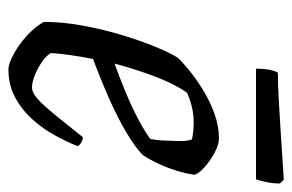

<svg xmlns="http://www.w3.org/2000/svg" viewBox="-139 -555 694 456"><g transform="rotate(90 208.0 -327.0)"><path d="M145 0Q135 0 119.5 -7Q104 -14 87 -26Q70 -38 55.5 -53Q41 -68 32 -84Q32 -129 41 -177.5Q50 -226 63.5 -270.5Q77 -315 91.5 -350Q106 -385 117 -402Q126 -412 146 -428.5Q166 -445 192.5 -461.5Q219 -478 249 -489Q279 -500 309 -500Q324 -500 344 -489Q364 -478 379 -464Q394 -450 395 -441Q392 -420 384.5 -396.5Q377 -373 367 -352.5Q357 -332 348 -319Q330 -301 293.5 -279.5Q257 -258 211.5 -238Q166 -218 120 -201Q114 -170 110.5 -144.5Q107 -119 106 -101Q112 -90 126.5 -80Q141 -70 158 -63Q175 -56 188 -56Q197 -56 207.5 -63.5Q218 -71 232 -86.5Q246 -102 264 -124.5Q282 -147 306 -177Q314 -176 319.5 -172.5Q325 -169 327 -164Q317 -139 301.5 -110.5Q286 -82 263.5 -57Q241 -32 211.5 -16Q182 0 145 0ZM131 -252Q164 -264 198 -278Q232 -292 261.5 -307.5Q291 -323 310 -337Q312 -347 313 -358Q314 -369 314 -378Q315 -394 315 -409.5Q315 -425 311 -436Q301 -438 291 -439Q281 -440 272 -440Q251 -440 233 -435.5Q215 -431 200 -424Q179 -394 161.5 -347.5Q144 -301 131 -252ZM143.1 -588Q143.1 -609 146.3 -622.5Q149.4 -636 153 -640Q180 -640 216.5 -642Q252.9 -644 290.7 -646.5Q328.5 -649 359.6 -651Q390.6 -653 406.8 -654L415.8 -645Q415.8 -628 412.2 -611.5Q408.6 -595 405.9 -588Z"/></g></svg>

Font: Texturina Medium 12pt Light
Style: Italic
Weight: 300
Italic angle: -11°
Version: Version 1.002